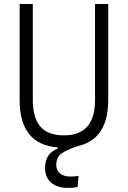

<svg xmlns="http://www.w3.org/2000/svg" viewBox="-20 -713 626 940"><path d="M314.5 207Q260.3 207 230.5 181.4Q200.7 155.8 200.7 108.9Q200.7 38.1 261.7 15.1V8.8Q76.2 -6.8 76.2 -222.7V-693.4H140.6V-222.7Q140.6 -137.2 177.2 -93.8Q213.9 -50.3 293 -50.3Q445.3 -50.3 445.3 -222.7V-693.4H509.8V-222.7Q509.8 -31.7 360.8 2.4Q314 17.1 284.7 35.9Q255.4 54.7 255.4 95.2Q255.4 119.6 272.9 135.5Q290.5 151.4 327.1 151.4Q344.7 151.4 364.7 147.9L359.9 202.6Q347.7 205.1 335.9 206.1Q324.2 207 314.5 207Z"/></svg>

Font: Cascadia Code NF Light
Style: Regular
Weight: 300
Monospace: yes
Designer: Aaron Bell
Foundry: Saja Typeworks
Version: Version 2404.023; ttfautohint (v1.8.4)